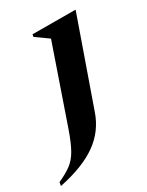

<svg xmlns="http://www.w3.org/2000/svg" viewBox="-211 -534 636 832"><g transform="rotate(-20 107.5 -118.0)"><path d="M-77 230V212Q-42 188 -20 165.5Q2 143 15 107.5Q28 72 38 10L101 -385L32 -418V-430L241 -466H244L171 -24Q158 63 97.5 124Q37 185 -77 230Z"/></g></svg>

Font: Spectral
Style: Bold Italic
Weight: 700
Italic angle: -10°
Designer: Jean-Baptiste Levee
Foundry: Production Type
Version: Version 2.001